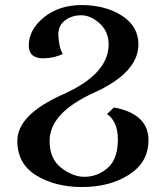

<svg xmlns="http://www.w3.org/2000/svg" viewBox="-20 -503 629 762"><path d="M305.2 239.3Q199.7 239.3 124.3 193.4Q48.8 147.5 48.8 56.2Q48.8 -47.9 230 -128.4Q411.1 -209 411.1 -326.7Q411.1 -378.4 375.2 -410.4Q339.4 -442.4 302.2 -442.4Q265.6 -442.4 238.5 -422.4Q211.4 -402.3 211.4 -365.2Q213.9 -313.5 229 -289.1Q197.3 -272.5 152.3 -271.5Q94.2 -271.5 94.2 -321.8Q94.2 -385.3 154.3 -434.1Q214.4 -482.9 303.7 -482.9Q397.9 -482.9 463.6 -440.9Q529.3 -398.9 529.3 -326.7Q529.3 -214.8 353 -135Q176.8 -55.2 176.8 56.2Q176.8 127.4 222.9 163.1Q269 198.7 315.4 198.7Q366.2 198.7 407 163.8Q447.8 128.9 447.8 50.8Q447.8 -21 404.8 -50.3L432.1 -76.7Q569.3 -50.8 569.3 53.2Q569.3 140.6 492.7 189.9Q416 239.3 305.2 239.3Z"/></svg>

Font: Kelvinch
Style: Bold
Weight: 700
Designer: Paul James Miller
Foundry: High-Logic / Made with FontCreator
Version: Version 3.501;March 28, 2021;FontCreator 13.0.0.2683 64-bit